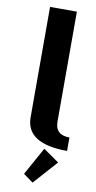

<svg xmlns="http://www.w3.org/2000/svg" viewBox="-103 -780 518 1033"><g transform="rotate(10 156.0 -263.5)"><path d="M185.1 19.5 271 79.6 154.3 210 101.1 171.4ZM307.6 9.8Q83 9.8 83 -134.8V-737.3H229.5V-136.7Q229.5 -63.5 307.6 -63.5Z"/></g></svg>

Font: Klaudia
Style: Bold
Weight: 700
Designer: Wojciech Kalinowski "wmk69" (wmk69@o2.pl)
Foundry: Wojciech Kalinowski "wmk69" (wmk69@o2.pl)
Version: Version 3.1.0; 2021-05-10